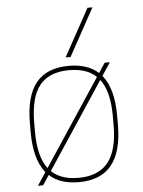

<svg xmlns="http://www.w3.org/2000/svg" viewBox="-55 -834 661 888"><g transform="rotate(-5 275.0 -390.0)"><path d="M85 10 442 -530H466L109 10ZM275 10Q173 10 123 -52Q73 -114 73 -240V-280Q73 -407 123 -468.5Q173 -530 275 -530Q377 -530 427.5 -468.5Q478 -407 478 -280V-240Q478 -114 427.5 -52Q377 10 275 10ZM275 -10Q368 -10 413 -66Q458 -122 458 -240V-280Q458 -399 413 -454.5Q368 -510 275 -510Q182 -510 137.5 -454.5Q93 -399 93 -280V-240Q93 -122 137.5 -66Q182 -10 275 -10ZM287 -570H264L385 -790H408Z"/></g></svg>

Font: M PLUS Code Latin SemiExpanded Thin
Style: Regular
Weight: 250
Width: 6
Designer: Coji Morishita
Foundry: UNDERFOREST DESIGN
Version: Version 1.002; ttfautohint (v1.8.3)